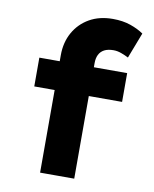

<svg xmlns="http://www.w3.org/2000/svg" viewBox="-84 -805 695 869"><g transform="rotate(10 264.0 -371.0)"><path d="M160.3 0V-539.9Q160.3 -598.8 185.9 -644.5Q211.5 -690.1 257.1 -716.3Q302.8 -742.4 364.4 -742.4Q410.6 -742.4 446.1 -730Q481.6 -717.6 506.7 -700.2L461.3 -582.1Q446.9 -589.6 428.3 -596.5Q409.8 -603.4 391.9 -603.4Q365.8 -603.4 349.3 -594.6Q332.9 -585.8 325 -569.7Q317.2 -553.6 317.2 -531.9V0H239Q213.7 0 194 0Q174.3 0 160.3 0ZM66.6 -379.7V-512H470.2V-379.7Z"/></g></svg>

Font: Lexend Exa
Style: Regular
Weight: 400
Designer: Bonnie Shaver-Troup, Thomas Jockin
Foundry: Lexend
Version: Version 1.007